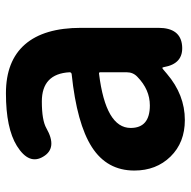

<svg xmlns="http://www.w3.org/2000/svg" viewBox="-18 -596 628 631"><g transform="rotate(-90 295.5 -280.0)"><path d="M217 14Q143 14 97 -33Q51 -80 51 -152Q51 -242 128 -291.5Q205 -341 368 -358Q374 -359 374 -365Q369 -456 278 -456Q216 -456 190 -441Q125 -404 97 -451Q68 -498 132 -538Q190 -574 305 -574Q411 -574 465.5 -511.5Q520 -449 520 -327V-73Q520 0 461 5Q402 10 391 -55Q390 -60 388 -60Q386 -60 369 -45Q300 14 217 14ZM265 -101Q317 -101 359 -142Q374 -156 374 -177V-264Q374 -269 369 -268Q191 -246 191 -164Q191 -101 265 -101Z"/></g></svg>

Font: Resource Han Rounded KR
Style: Bold
Weight: 700
Designer: Cyano Hao (round all glyphs); Ryoko NISHIZUKA 西塚涼子 (kana, bopomofo & ideographs); Paul D. Hunt (Latin, Greek & Cyrillic)
Foundry: Cyano Hao
Version: 0.990